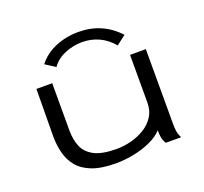

<svg xmlns="http://www.w3.org/2000/svg" viewBox="-115 -780 981 925"><g transform="rotate(-20 375.0 -317.5)"><path d="M330 11Q255 11 207.5 -7.5Q160 -26 134.5 -58Q109 -90 99 -130.5Q89 -171 89 -214L91 -457H172V-214Q172 -168 187 -131.5Q202 -95 242 -74Q282 -53 357 -53Q393 -53 430.5 -62.5Q468 -72 500 -91.5Q532 -111 551.5 -141Q571 -171 571 -212V-457H652V-71Q652 -53 654.5 -35.5Q657 -18 667 0H588Q577 -17 574.5 -35Q572 -53 572 -70Q550 -45 510 -26.5Q470 -8 422.5 1.5Q375 11 330 11ZM218 -523 167 -556Q201 -600 256 -623Q311 -646 374 -646Q497 -646 579 -557L531 -520Q499 -558 459 -576Q419 -594 374 -594Q329 -594 285.5 -576Q242 -558 218 -523Z"/></g></svg>

Font: Inconsolata ExtraExpanded
Style: Regular
Weight: 400
Width: 8
Monospace: yes
Designer: Raph Levien, Cyreal, Brenton Simpson
Foundry: Raph Levien, Cyreal, Google
Version: Version 3.000; ttfautohint (v1.8.2.53-6de2)